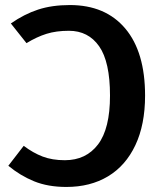

<svg xmlns="http://www.w3.org/2000/svg" viewBox="-20 -726 638 761"><path d="M555 -347Q555 -232 516.5 -150.5Q478 -69 408 -27Q338 15 243 15Q170 15 115 -7.5Q60 -30 13 -69L74 -148Q111 -120 149 -105.5Q187 -91 237 -91Q321 -91 368.5 -153.5Q416 -216 416 -347Q416 -481 373 -542.5Q330 -604 253 -604Q203 -604 164.5 -592Q126 -580 85 -555L23 -633Q76 -670 131 -688Q186 -706 257 -706Q398 -706 476.5 -613Q555 -520 555 -347Z"/></svg>

Font: Fira Sans Medium
Style: Regular
Weight: 500
Designer: bBox Type GmbH & Carrois Corporate GbR & Edenspiekermann AG
Foundry: bBox Type GmbH & Carrois Corporate GbR & Edenspiekermann AG
Version: Version 4.301